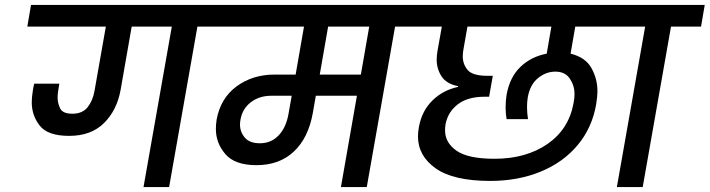

<svg xmlns="http://www.w3.org/2000/svg" viewBox="-20 -760 2883 780"><path d="M919 -740 904 -652H782L667 0H563L678 -652H515L470 -395Q455 -312 402.5 -260Q350 -208 261 -208Q174 -208 141.5 -249.5Q109 -291 109 -344Q109 -365 113 -389Q116 -410 119 -420H221L216 -389Q214 -375 214 -363Q214 -341 224.5 -319.5Q235 -298 274 -298Q315 -298 336 -324.5Q357 -351 364 -391L410 -652H91L106 -740Z M1707 -652H1585L1470 0H1365L1430 -371H1263L1251 -302Q1233 -200 1174 -144.5Q1115 -89 1022 -89Q934 -89 895.5 -134Q857 -179 857 -236Q857 -254 860 -274Q876 -361 941 -409Q1006 -457 1095 -457H1181L1215 -652H857L872 -740H1722ZM1480 -652H1313L1279 -457H1446ZM1165 -371H1082Q1034 -371 999.5 -345Q965 -319 957 -274Q955 -263 955 -254Q955 -224 974.5 -201Q994 -178 1036 -178Q1081 -178 1111.5 -209.5Q1142 -241 1152 -297Z M2317 -652 2298 -542Q2359 -527 2383 -483Q2407 -439 2407 -391Q2407 -366 2402 -337Q2386 -242 2327.5 -171.5Q2269 -101 2177 -63Q2085 -25 1972 -25Q1822 -25 1750 -76Q1678 -127 1678 -206Q1678 -224 1682 -245Q1694 -310 1737 -352Q1780 -394 1841 -407V-410Q1794 -419 1774 -449.5Q1754 -480 1754 -518Q1754 -536 1758 -557L1775 -652H1660L1675 -740H2542L2527 -652ZM2220 -652H1879L1863 -561Q1860 -545 1860 -531Q1860 -499 1880 -475.5Q1900 -452 1961 -452H1982L1967 -367H1948Q1879 -367 1839 -335.5Q1799 -304 1790 -255Q1788 -242 1788 -231Q1788 -180 1835 -147.5Q1882 -115 1989 -115Q2117 -115 2204 -175Q2291 -235 2310 -341Q2314 -361 2314 -378Q2314 -412 2295 -440.5Q2276 -469 2236 -469Q2198 -469 2165.5 -442.5Q2133 -416 2124 -364Q2121 -345 2121 -325Q2121 -302 2125 -276H2038Q2034 -299 2034 -324Q2034 -349 2038 -375Q2051 -447 2094.5 -488.5Q2138 -530 2201 -542Z M2486 0 2601 -652H2479L2494 -740H2843L2828 -652H2706L2591 0Z"/></svg>

Font: Fz Poppins Med
Style: Italic
Weight: 500
Italic angle: -10°
Designer: Ninad Kale (Devanagari), Jonny Pinhorn (Latin)
Foundry: Indian Type Foundry
Version: Vit hóa bi Vntype.Com & FontZin.Com